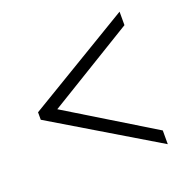

<svg xmlns="http://www.w3.org/2000/svg" viewBox="-101 -620 708 723"><g transform="rotate(-20 253.0 -258.5)"><path d="M34 -273 452 -524V-470L106 -259L452 -48V7L34 -243Z"/></g></svg>

Font: Raleway Thin Light
Style: Regular
Weight: 300
Version: Version 4.026